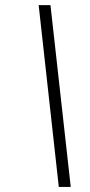

<svg xmlns="http://www.w3.org/2000/svg" viewBox="-20 -734 353 754"><path d="M178.2 -713.9 257.8 0H210.9L131.8 -713.9Z"/></svg>

Font: TypoPRO Open Sans Condensed
Style: Italic
Weight: 300
Width: 3
Italic angle: -12°
Foundry: Ascender Corporation
Version: Version 1.10